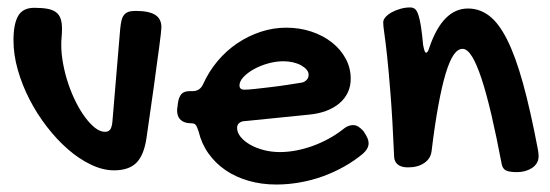

<svg xmlns="http://www.w3.org/2000/svg" viewBox="-20 -454 1472 514"><path d="M301.8 -377Q303.2 -390.6 305.4 -399.7Q307.6 -408.7 312.3 -414.3Q316.9 -419.9 324.2 -422.4Q331.5 -424.8 342.8 -424.8Q378.4 -424.8 395.3 -414.3Q412.1 -403.8 412.1 -380.9Q412.1 -376.5 410.4 -361.6Q408.7 -346.7 405.8 -325Q402.8 -303.2 399.2 -277.1Q395.5 -251 392.1 -224.1Q383.3 -161.6 372.1 -84Q365.2 -38.1 345 -18.1Q324.7 2 285.2 2Q255.4 2 223.6 -13.2Q191.9 -28.3 162.1 -54.2Q132.3 -80.1 105.7 -114.5Q79.1 -148.9 59.1 -187.7Q39.1 -226.6 27.6 -267.1Q16.1 -307.6 16.1 -346.2Q16.1 -389.6 28.6 -411.4Q41 -433.1 71.8 -433.1Q93.3 -433.1 107.4 -430.4Q121.6 -427.7 130.1 -421.1Q138.7 -414.6 142.3 -403.8Q146 -393.1 146 -377Q146 -366.2 145 -355.5Q144 -344.7 144 -334Q144 -309.1 149.2 -282Q154.3 -254.9 163.1 -229Q171.9 -203.1 183.6 -179.9Q195.3 -156.7 208.5 -139.2Q221.7 -121.6 235.1 -111.3Q248.5 -101.1 261.2 -101.1Q270 -101.1 274.7 -106.9Q279.3 -112.8 280.8 -127Z M897 -106.9Q911.1 -119.1 924.8 -119.1Q932.6 -119.1 939 -115.2Q945.3 -111.3 953.1 -103Q960.4 -91.8 963.6 -84.7Q966.8 -77.6 966.8 -70.8Q966.8 -56.2 952.1 -43Q928.7 -23.4 901.4 -8.1Q874 7.3 844.2 18.1Q814.5 28.8 782.7 34.4Q751 40 719.7 40Q680.2 40 645.5 30Q610.8 20 583.7 1.5Q556.6 -17.1 538.1 -43.2Q519.5 -69.3 511.7 -102.1Q507.3 -115.7 503.7 -119.9Q500 -124 491.7 -124Q473.6 -124 463.9 -132.8Q454.1 -141.6 454.1 -158.2Q454.1 -165 455.1 -167L456.1 -176.8Q458.5 -194.3 465.6 -202.1Q472.7 -210 487.8 -210H495.1Q515.6 -210 523.9 -229Q539.1 -262.7 562.5 -290.5Q585.9 -318.4 615.2 -338.1Q644.5 -357.9 678 -368.9Q711.4 -379.9 746.1 -379.9Q782.2 -379.9 813.7 -369.4Q845.2 -358.9 868.7 -340.3Q892.1 -321.8 905.5 -296.9Q918.9 -272 918.9 -243.2Q918.9 -223.1 911.1 -206.5Q903.3 -189.9 888.7 -177.5Q874 -165 853.3 -157.2Q832.5 -149.4 806.2 -147L636.7 -129.9Q627 -129.9 620.8 -125Q614.7 -120.1 614.7 -111.8Q614.7 -99.1 624.3 -87.4Q633.8 -75.7 649.7 -66.7Q665.5 -57.6 686.3 -52.2Q707 -46.9 729 -46.9Q750 -46.9 772.2 -51Q794.4 -55.2 816.2 -63Q837.9 -70.8 858.4 -81.8Q878.9 -92.8 897 -106.9ZM788.1 -232.9Q795.4 -234.4 800.8 -240Q806.2 -245.6 806.2 -253.9Q806.2 -261.2 800.8 -267.6Q795.4 -273.9 786.1 -279.1Q776.9 -284.2 764.6 -287.1Q752.4 -290 738.8 -290Q718.8 -290 697.8 -284.2Q676.8 -278.3 659.7 -268.8Q642.6 -259.3 631.8 -247.8Q621.1 -236.3 621.1 -225.1Q621.1 -213.9 634.8 -213.9Q643.1 -213.9 661.6 -215.8Q680.2 -217.8 702.6 -220.5Q725.1 -223.1 748 -226.6Q771 -230 788.1 -232.9Z M1005.9 -394Q1005.9 -401.4 1012.2 -408.4Q1018.6 -415.5 1028.8 -421.1Q1039.1 -426.8 1052 -430.4Q1064.9 -434.1 1078.1 -434.1Q1085.4 -434.1 1090.6 -430.2Q1095.7 -426.3 1099.6 -415.3Q1103.5 -404.3 1106.7 -384.5Q1109.9 -364.7 1112.8 -333Q1114.7 -323.2 1116.5 -318.1Q1118.2 -313 1121.1 -313Q1125.5 -313 1129.9 -328.1Q1165.5 -431.2 1232.9 -431.2Q1264.2 -431.2 1289.8 -411.6Q1315.4 -392.1 1337.6 -347.9Q1359.9 -303.7 1379.9 -231.7Q1399.9 -159.7 1419.9 -54.2Q1420.9 -48.8 1421.4 -44.4Q1421.9 -40 1421.9 -36.1Q1421.9 -24.9 1416.7 -16.8Q1411.6 -8.8 1403.3 -3.7Q1395 1.5 1384.8 4.2Q1374.5 6.8 1364.3 6.8Q1343.8 6.8 1334.7 2.4Q1325.7 -2 1323.2 -14.2Q1309.1 -88.4 1295.7 -146Q1282.2 -203.6 1269.3 -242.9Q1256.3 -282.2 1243.7 -302.7Q1231 -323.2 1218.3 -323.2Q1205.6 -323.2 1194.6 -307.4Q1183.6 -291.5 1173.3 -257.8Q1163.1 -224.1 1153.6 -172.4Q1144 -120.6 1135.3 -48.8Q1132.8 -29.3 1115.7 -17.6Q1098.6 -5.9 1072.3 -5.9Q1054.7 -5.9 1045.4 -13.2Q1036.1 -20.5 1035.2 -33.2Q1030.8 -134.8 1025.6 -200.4Q1020.5 -266.1 1016.1 -305.9Q1011.7 -345.7 1008.8 -365.2Q1005.9 -384.8 1005.9 -394Z"/></svg>

Font: Gochi Hand
Style: Regular
Weight: 400
Designer: Juan Pablo del Peral
Foundry: Juan Pablo del Peral
Version: Version 1.001